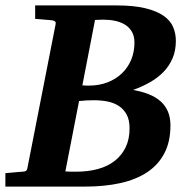

<svg xmlns="http://www.w3.org/2000/svg" viewBox="-35 -691 704 711"><path d="M616.2 -540Q616.2 -503.4 604 -475.1Q591.8 -446.8 570.6 -424.8Q549.3 -402.8 520.5 -386.5Q491.7 -370.1 458 -357.9Q490.7 -352.1 516.4 -341.8Q542 -331.5 559.8 -315.7Q577.6 -299.8 586.9 -277.8Q596.2 -255.9 596.2 -226.1Q596.2 -166.5 573.7 -123.5Q551.3 -80.6 510 -53.2Q468.8 -25.9 410.4 -12.9Q352.1 0 279.8 0H-15.1V-49.8Q-2.9 -50.8 8.3 -51.8Q19.5 -52.7 28.3 -53.7Q38.6 -54.7 47.9 -55.2Q56.2 -55.2 60.8 -57.9Q65.4 -60.5 66.9 -70.8L170.9 -601.1Q172.4 -609.4 168.2 -612.3Q164.1 -615.2 154.8 -616.2Q146 -616.7 136.2 -617.7Q127.9 -618.7 117.2 -619.4Q106.4 -620.1 95.2 -621.1V-670.9H397Q460.4 -670.9 502.7 -660.6Q544.9 -650.4 570.3 -632.8Q595.7 -615.2 606 -591.3Q616.2 -567.4 616.2 -540ZM444.8 -215.8Q444.8 -246.6 434.1 -266.6Q423.3 -286.6 405 -298.6Q386.7 -310.5 363 -315.2Q339.4 -319.8 313 -319.8Q286.1 -319.8 257.8 -316.9L207 -56.2Q217.8 -55.2 228.5 -55.2H247.1Q291.5 -55.2 327.9 -65.2Q364.3 -75.2 390.1 -95.5Q416 -115.7 430.4 -145.8Q444.8 -175.8 444.8 -215.8ZM462.9 -533.2Q462.9 -557.1 453.4 -573.5Q443.8 -589.8 428 -599.6Q412.1 -609.4 391.4 -613.8Q370.6 -618.2 348.1 -618.2Q339.8 -618.2 331.8 -617.7Q323.7 -617.2 316.9 -617.2L270 -375Q278.3 -374 285.2 -374H294.9Q332 -374 363 -386Q394 -397.9 416.3 -419.2Q438.5 -440.4 450.7 -469.5Q462.9 -498.5 462.9 -533.2Z"/></svg>

Font: Charis SIL
Style: Bold Italic
Weight: 700
Italic angle: -11°
Foundry: SIL International
Version: Version 4.112